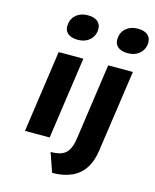

<svg xmlns="http://www.w3.org/2000/svg" viewBox="-144 -897 970 1202"><g transform="rotate(15 341.5 -295.5)"><path d="M80 0 156 -531H316L240 0ZM251 -636Q206 -636 183.5 -657.5Q161 -679 167 -719Q172 -755 201 -778Q230 -801 274 -801Q319 -801 341 -779.5Q363 -758 358 -719Q352 -682 323.5 -659Q295 -636 251 -636ZM312 210 269 86Q315 86 342.5 74Q370 62 385 34.5Q400 7 407 -41L477 -531H637L561 -3Q551 70 519.5 117Q488 164 435.5 187Q383 210 312 210ZM575 -636Q530 -636 507.5 -657.5Q485 -679 491 -719Q496 -755 525 -778Q554 -801 598 -801Q643 -801 665 -779.5Q687 -758 682 -719Q676 -682 647.5 -659Q619 -636 575 -636Z"/></g></svg>

Font: Lexend
Style: Bold Italic
Weight: 700
Italic angle: -8.13011°
Designer: Bonnie Shaver-Troup, Thomas Jockin
Foundry: Lexend
Version: Version 1.007